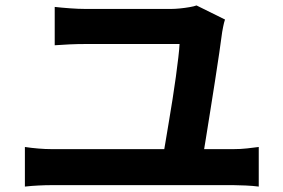

<svg xmlns="http://www.w3.org/2000/svg" viewBox="-20 -721 1040 705"><path d="M806.2 -649.3Q802.7 -639 799.7 -624.3Q796.8 -609.5 795.8 -603.5Q792 -573.5 785 -526Q778 -478.4 769.4 -423.1Q760.8 -367.8 752.1 -313.5Q743.3 -259.2 736.1 -213.5Q728.9 -167.8 724.1 -140.2H577.5Q581.5 -162.8 587.3 -197.4Q593.1 -232.1 599.9 -272.9Q606.8 -313.8 613.6 -356.7Q620.4 -399.6 625.8 -439.2Q631.1 -478.8 634.8 -510Q638.5 -541.2 639.3 -559.4Q615.8 -559.4 580.1 -559.4Q544.4 -559.4 502.7 -559.4Q461 -559.4 420.1 -559.4Q379.3 -559.4 346.2 -559.4Q313.2 -559.4 294 -559.4Q264.4 -559.4 236.2 -558.1Q208 -556.8 180.9 -554.8V-695.6Q205.6 -692.8 236.9 -690.5Q268.3 -688.2 293 -688.2Q308.8 -688.2 334.1 -688.2Q359.4 -688.2 389.9 -688.2Q420.3 -688.2 452.4 -688.2Q484.5 -688.2 514.6 -688.2Q544.8 -688.2 569.2 -688.2Q593.6 -688.2 609 -688.2Q622.2 -688.2 640.7 -690Q659.2 -691.8 676.1 -694.8Q693.1 -697.7 701.6 -701ZM71.4 -181.3Q95.3 -177.7 120.9 -175.6Q146.6 -173.4 170.2 -173.4H836.9Q863.7 -173.4 887.4 -176.1Q911.1 -178.7 930.1 -181.3V-35.9Q908.8 -38.7 881.7 -39.9Q854.5 -41.2 836.9 -41.2H170.2Q147.3 -41.2 121.8 -39.9Q96.3 -38.7 71.4 -35.9Z"/></svg>

Font: Noto Sans TC
Style: Regular
Weight: 100
Designer: Ryoko NISHIZUKA 西塚涼子 (kana, bopomofo & ideographs); Paul D. Hunt (Latin, Greek & Cyrillic); Sandoll Communications 산돌커뮤니
Foundry: Adobe
Version: Version 2.004;hotconv 1.0.118;makeotfexe 2.5.65603